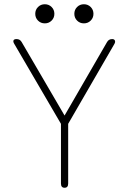

<svg xmlns="http://www.w3.org/2000/svg" viewBox="-20 -884 606 904"><path d="M284 0Q267 0 267 -20V-301L48 -676Q41 -687 43.5 -693.5Q46 -700 58 -700Q74 -700 82 -686L284 -340L484 -686Q492 -700 508 -700Q518 -700 521 -693Q524 -686 518 -676L301 -301V-20Q301 0 284 0ZM191 -774Q172 -774 159 -787Q146 -800 146 -819Q146 -838 159 -851Q172 -864 191 -864Q210 -864 223 -851Q236 -838 236 -819Q236 -800 223 -787Q210 -774 191 -774ZM375 -774Q356 -774 343 -787Q330 -800 330 -819Q330 -838 343 -851Q356 -864 375 -864Q394 -864 407 -851Q420 -838 420 -819Q420 -800 407 -787Q394 -774 375 -774Z"/></svg>

Font: Zen Maru Gothic Light
Style: Regular
Weight: 300
Designer: Yoshimichi Ohira
Foundry: Positype
Version: Version 1.001